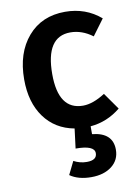

<svg xmlns="http://www.w3.org/2000/svg" viewBox="-89 -603 655 914"><g transform="rotate(-10 239.0 -145.5)"><path d="M462 -46Q397 7 316 14V52Q415 62 415 144Q415 194 377 223.5Q339 253 278 253Q215 253 175 225L206 162Q236 178 269 178Q318 178 318 144Q318 106 227 106L239 11Q147 -6 95 -77.5Q43 -149 43 -260Q43 -388 110 -466Q177 -544 290 -544Q390 -544 462 -482L405 -405Q354 -443 298 -443Q179 -443 179 -262Q179 -89 298 -89Q346 -89 405 -127Z"/></g></svg>

Font: FiraGO Medium
Style: Regular
Weight: 500
Designer: bBox Type
Foundry: bBox Type GmbH
Version: Version 1.001;PS 001.001;hotconv 1.0.88;makeotf.lib2.5.64775